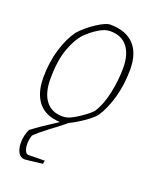

<svg xmlns="http://www.w3.org/2000/svg" viewBox="-126 -526 662 810"><g transform="rotate(20 205.0 -121.0)"><path d="M372 -301Q372 -233 355.5 -174Q339 -115 312 -75Q297 -57 264 -34.5Q231 -12 205 0Q202 2 174 25Q79 96 77 105Q71 123 71 143Q71 160 76.5 172.5Q82 185 91 185L165 184L162 199Q90 208 83 208Q64 208 54 190.5Q44 173 44 147Q44 113 58 85Q97 55 169 9Q103 6 71 -34Q39 -74 39 -144Q39 -212 56.5 -270.5Q74 -329 102 -367Q129 -398 169 -424Q209 -450 228 -450Q299 -450 335.5 -411.5Q372 -373 372 -301ZM342 -297Q342 -356 316 -390Q290 -424 238 -424Q214 -424 187 -407Q159 -390 134.5 -365.5Q110 -341 89.5 -287Q69 -233 69 -148Q69 -86 95 -51.5Q121 -17 170 -17Q185 -17 196 -21Q214 -27 246 -48.5Q278 -70 292 -86Q318 -126 330 -184.5Q342 -243 342 -297Z"/></g></svg>

Font: Grenze Thin
Style: Italic
Weight: 250
Italic angle: -10°
Designer: Renata Polastri
Foundry: Omnibus-Type
Version: Version 1.002; ttfautohint (v1.8)